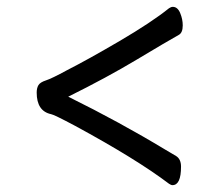

<svg xmlns="http://www.w3.org/2000/svg" viewBox="-20 -518 640 560"><path d="M483 22Q479 22 473 18Q378 -54 199 -151Q137 -184 129 -185Q87 -194 87 -248Q87 -261 92 -269.5Q97 -278 114 -283.5Q131 -289 175 -313Q236 -344 329 -398.5Q422 -453 473 -494Q479 -498 484 -498Q498 -498 505.5 -480Q513 -462 513 -444Q513 -422 501 -416Q467 -397 379.5 -344.5Q292 -292 179 -236Q329 -162 463 -81Q479 -72 493.5 -63Q508 -54 508 -32Q508 22 483 22Z"/></svg>

Font: LXGW WenKai Lite Medium
Style: Regular
Weight: 500
Designer: LXGW / Fontworks Inc.
Foundry: LXGW / Fontworks Inc.
Version: Version 1.511; March 25, 2025